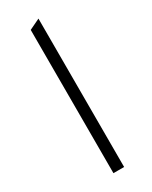

<svg xmlns="http://www.w3.org/2000/svg" viewBox="-191 -765 639 809"><g transform="rotate(-30 129.0 -361.0)"><path d="M103 0V-697L155 -722V0Z"/></g></svg>

Font: Transpass ExtraLight
Style: Regular
Weight: 200
Designer: Delve Withrington
Foundry: Delve Fonts
Version: Version 1.001;December 18, 2019;FontCreator 12.0.0.2547 64-b